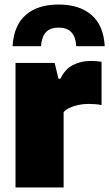

<svg xmlns="http://www.w3.org/2000/svg" viewBox="-20 -828 482 848"><path d="M48.5 0V-550H221.5L238 -480.5H247Q267 -522.5 302.2 -540.8Q337.5 -559 383 -559Q395 -559 407.5 -557.8Q420 -556.5 428.5 -555V-364Q415 -367 399 -368Q383 -369 369.5 -369Q348.5 -369 327.5 -364.8Q306.5 -360.5 289.2 -352.5Q272 -344.5 261 -333V0ZM35.5 -624Q41 -716 93.8 -762Q146.5 -808 239 -808Q330.5 -808 384 -762Q437.5 -716 442.5 -624H317Q314 -666.5 294.5 -686.2Q275 -706 239 -706Q202 -706 183.2 -686.2Q164.5 -666.5 161 -624Z"/></svg>

Font: Encode Sans Condensed Thin Black
Style: Regular
Weight: 900
Version: Version 3.002